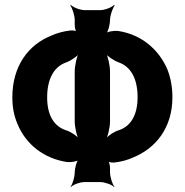

<svg xmlns="http://www.w3.org/2000/svg" viewBox="-20 -753 764 794"><path d="M435 -670C435 -689 446 -720 454 -730L452 -733C444 -723 413 -711 394 -711H331C311 -711 281 -723 273 -733L271 -730C279 -720 289 -689 289 -670V-649C289 -639 293 -622 298 -618L301 -621C296 -626 280 -628 272 -627C244 -624 217 -617 193 -606C99 -569 31 -482 31 -350C31 -310 38 -274 52 -241C87 -155 163 -97 257 -83C271 -81 300 -85 309 -93L307 -96C297 -88 289 -57 289 -40C289 -21 280 9 272 19L273 21C281 11 310 0 329 0H395C414 0 444 11 452 21L453 19C445 9 435 -21 435 -40V-59C435 -69 431 -86 426 -90L423 -87C428 -82 445 -80 453 -81C481 -84 507 -91 531 -102C622 -139 693 -222 693 -351C693 -392 686 -430 673 -464C637 -550 563 -611 468 -625C454 -627 424 -623 415 -614L417 -611C427 -620 435 -652 435 -670ZM289 -457V-251C289 -227 298 -187 308 -172L311 -175C301 -189 274 -208 254 -214C203 -230 175 -277 175 -350C175 -425 202 -477 254 -495C274 -502 301 -521 312 -537L308 -539C298 -523 289 -482 289 -457ZM435 -251V-457C435 -482 426 -523 416 -539L412 -536C423 -521 451 -502 471 -495C522 -477 549 -426 549 -351C549 -278 521 -230 470 -214C450 -208 423 -189 413 -174L416 -172C426 -187 435 -227 435 -251Z"/></svg>

Font: Asimov
Style: EdgeNar
Weight: 500
Designer: Google
Version: Version 2.000980: 2014